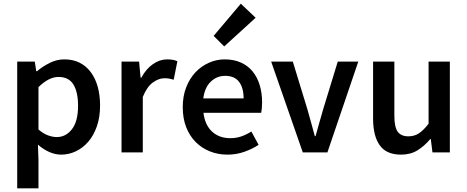

<svg xmlns="http://www.w3.org/2000/svg" viewBox="-20 -824 2525 1038"><path d="M73 194V-491H168L176 -439H180Q211 -465 249 -484Q287 -503 328 -503Q374 -503 409.5 -485.5Q445 -468 470 -435Q495 -402 508 -356Q521 -310 521 -253Q521 -190 503.5 -140.5Q486 -91 457 -57.5Q428 -24 390 -6Q352 12 311 12Q279 12 247 -2Q215 -16 185 -42L188 40V194ZM287 -83Q336 -83 369 -125.5Q402 -168 402 -252Q402 -326 377 -367Q352 -408 296 -408Q244 -408 188 -353V-124Q215 -101 240 -92Q265 -83 287 -83Z M637 0V-491H732L740 -404H744Q770 -452 807 -477.5Q844 -503 883 -503Q918 -503 939 -493L919 -393Q906 -397 895 -399Q884 -401 868 -401Q839 -401 807 -378.5Q775 -356 752 -300V0Z M1210 12Q1159 12 1115 -5.5Q1071 -23 1038 -56Q1005 -89 986.5 -136.5Q968 -184 968 -245Q968 -305 987 -353Q1006 -401 1037.5 -434Q1069 -467 1110 -485Q1151 -503 1194 -503Q1244 -503 1282 -486Q1320 -469 1345.5 -438Q1371 -407 1384 -364Q1397 -321 1397 -270Q1397 -253 1395.5 -238Q1394 -223 1392 -214H1080Q1088 -148 1126.5 -112.5Q1165 -77 1225 -77Q1257 -77 1284.5 -86.5Q1312 -96 1339 -113L1378 -41Q1343 -18 1300 -3Q1257 12 1210 12ZM1079 -292H1297Q1297 -349 1272.5 -381.5Q1248 -414 1197 -414Q1153 -414 1120 -383Q1087 -352 1079 -292ZM1192 -573 1135 -630 1282 -804 1362 -728Z M1617 0 1446 -491H1563L1641 -236Q1651 -200 1661.5 -163Q1672 -126 1682 -88H1686Q1697 -126 1707 -163Q1717 -200 1728 -236L1806 -491H1917L1750 0Z M2148 12Q2069 12 2033 -38.5Q1997 -89 1997 -183V-491H2112V-198Q2112 -137 2130 -112Q2148 -87 2188 -87Q2220 -87 2244.5 -103Q2269 -119 2297 -155V-491H2412V0H2318L2309 -72H2306Q2274 -34 2236.5 -11Q2199 12 2148 12Z"/></svg>

Font: Giro Semibold
Style: Regular
Weight: 600
Designer: Paul D. Hunt
Foundry: Adobe Systems Incorporated
Version: Version 1.000;PS 1.0;hotconv 1.0.88;makeotf.lib2.5.647800